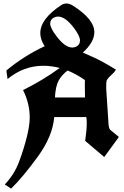

<svg xmlns="http://www.w3.org/2000/svg" viewBox="-20 -936 726 1126"><path d="M479.5 -109.9Q488.8 -174.8 488.8 -212.9Q488.8 -251 483.4 -251Q481.9 -251 480.5 -249.5H297.9Q289.1 -137.7 201.9 -17.6Q114.7 102.5 44.9 170.4Q24.4 155.8 7.8 146Q64.5 86.9 92.5 10.7Q120.6 -65.4 137.5 -133.3Q154.3 -201.2 154.3 -247.1Q154.3 -329.1 115.2 -407.7Q233.9 -466.8 330.6 -537.6Q280.8 -550.3 233.9 -550.3Q118.7 -550.3 23.9 -472.2Q24.4 -477.1 20.8 -497.8Q17.1 -518.6 18.1 -523.4Q124 -610.4 242.2 -665Q216.3 -703.6 216.3 -741.7Q216.3 -825.2 339.4 -906.2Q353.5 -915.5 370.4 -915.5Q387.2 -915.5 407.7 -902.8Q533.2 -823.2 533.2 -747.6Q533.2 -688.5 465.8 -627.9Q479 -622.1 530.5 -598.9Q582 -575.7 660.2 -527.3Q649.4 -509.8 633.3 -496.6Q617.2 -483.4 606.4 -466.3Q603 -457 603 -439.9V-413.6L616.2 -212.9Q617.7 -181.2 627.9 -173.3L677.2 -132.8L591.3 -15.1ZM478.5 -364.3Q477.5 -422.4 477.5 -435.8Q477.5 -449.2 478 -466.3Q429.7 -500.5 376.5 -522.5Q341.8 -496.6 323.7 -463.1Q305.7 -429.7 302.2 -364.3ZM296.4 -833Q274.4 -822.8 274.4 -797.1Q274.4 -771.5 312 -722.7Q361.8 -657.2 403.8 -657.2Q415.5 -657.2 426.8 -662.6Q449.2 -673.3 449.2 -699Q449.2 -724.6 413.1 -772.9Q362.8 -838.9 320.3 -838.9Q308.1 -838.9 296.4 -833Z"/></svg>

Font: UnifrakturCook
Style: Bold
Weight: 700
Designer: j. 'mach' wust
Version: Version 2011-09-01